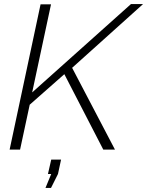

<svg xmlns="http://www.w3.org/2000/svg" viewBox="-20 -730 718 937"><path d="M178 -709H229L137 -279L619 -710H678L332 -399L541 0H484L294 -368L125 -219L78 0H27ZM202 187 230 119H214L230 49H278L263 119L229 187Z"/></svg>

Font: Raleway Thin Light
Style: Italic
Weight: 300
Italic angle: -12°
Version: Version 4.026